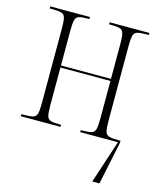

<svg xmlns="http://www.w3.org/2000/svg" viewBox="-112 -616 748 905"><g transform="rotate(15 262.0 -163.0)"><path d="M20 0V-10H35Q64 -10 78 -14.5Q92 -19 96 -34.5Q100 -50 100 -85V-451Q100 -485 96 -501Q92 -517 78 -521.5Q64 -526 35 -526H20V-536H214V-526H204Q175 -526 162 -521.5Q149 -517 145 -501Q141 -485 141 -451V-280H385V-451Q385 -485 381 -501Q377 -517 363 -521.5Q349 -526 320 -526H310V-536H504V-526H490Q461 -526 447 -521.5Q433 -517 429 -501Q425 -485 425 -451V-85Q425 -51 429 -35Q433 -19 447.5 -14.5Q462 -10 493 -10H504V0L460 210H425L494 0H310V-10H320Q349 -10 363 -14.5Q377 -19 381 -35Q385 -51 385 -85V-270H141V-85Q141 -50 145 -34.5Q149 -19 163 -14.5Q177 -10 209 -10H214V0Z"/></g></svg>

Font: Noto Serif Display ExtraCondensed ExtraLight
Style: Regular
Weight: 200
Width: 2
Designer: Monotype Design Team
Foundry: Monotype Imaging Inc.
Version: Version 2.009